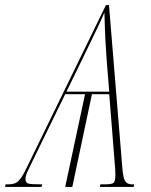

<svg xmlns="http://www.w3.org/2000/svg" viewBox="-82 -734 594 754"><path d="M-62 0 -60 -10H-51Q-31 -10 -19.5 -16Q-8 -22 3 -39Q14 -56 29 -88L334 -714H346L398 -80Q401 -37 409 -23.5Q417 -10 437 -10H445L443 0H310L312 -10H327Q356 -10 363.5 -15.5Q371 -21 371 -46Q371 -57 370.5 -68.5Q370 -80 368 -100L347 -364H279L202 0H174L252 -364H174L46 -102Q37 -83 27.5 -63.5Q18 -44 18 -32Q18 -16 29.5 -13Q41 -10 84 -10L81 0ZM179 -374H347L338 -484Q336 -514 333.5 -550.5Q331 -587 330 -623Q329 -659 328 -685Q319 -663 303 -629.5Q287 -596 269.5 -560Q252 -524 237 -493Z"/></svg>

Font: Noto Serif Display ExtraCondensed Thin
Style: Italic
Weight: 100
Width: 2
Italic angle: -12°
Designer: Monotype Design Team
Foundry: Monotype Imaging Inc.
Version: Version 2.009